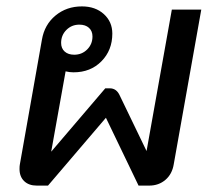

<svg xmlns="http://www.w3.org/2000/svg" viewBox="-20 -580 670 600"><path d="M609 -550 523 -67Q518 -36 497 -18Q476 0 446 0H413L311 -212L130 0H95Q70 0 55.5 -14Q41 -28 41 -52Q41 -61 42 -66L111 -456Q119 -503 153.5 -531.5Q188 -560 236 -560Q278 -560 304.5 -536Q331 -512 331 -475Q331 -423 297 -388.5Q263 -354 210 -354Q197 -354 185 -357L140 -106L309 -304H323Q344 -304 354 -282L438 -108L517 -550ZM171 -446Q171 -429 182 -419Q193 -409 212 -409Q236 -409 252.5 -425.5Q269 -442 269 -466Q269 -483 258 -493Q247 -503 228 -503Q204 -503 187.5 -486.5Q171 -470 171 -446Z"/></svg>

Font: Bai Jamjuree Medium
Style: Italic
Weight: 500
Italic angle: -10°
Version: Version 1.000; ttfautohint (v1.6)